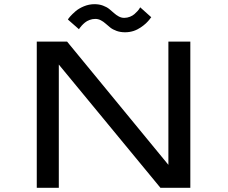

<svg xmlns="http://www.w3.org/2000/svg" viewBox="-20 -899 1090 919"><path d="M578.5 -744.5Q556.5 -744.5 538.2 -751Q520 -757.5 508 -767Q496 -776.5 485.5 -786Q475 -795.5 462.5 -802Q450 -808.5 436.5 -808.5Q422 -808.5 408.8 -803.5Q395.5 -798.5 386.8 -791.2Q378 -784 371.2 -776.5Q364.5 -769 361 -764L358 -759L305 -805.5Q307 -810 316.2 -820.5Q325.5 -831 341.2 -844.8Q357 -858.5 381.5 -868.8Q406 -879 432.5 -879Q454.5 -879 472.8 -872.2Q491 -865.5 503 -855.8Q515 -846 525.5 -836.5Q536 -827 548.5 -820.2Q561 -813.5 574.5 -813.5Q589 -813.5 602 -818.8Q615 -824 623.5 -831.5Q632 -839 638.5 -846.2Q645 -853.5 648 -859L651 -864L704 -816.5L701 -813Q698 -809 695.8 -806Q693.5 -803 688.5 -797.5Q683.5 -792 678.8 -787.5Q674 -783 667 -777.5Q660 -772 653.2 -767.5Q646.5 -763 637.8 -758.5Q629 -754 620 -751Q611 -748 600.2 -746.2Q589.5 -744.5 578.5 -744.5ZM786 -700H891V0H748L261.5 -590V0H156V-700H301L786 -110Z"/></svg>

Font: League Mono Extended
Style: Regular
Weight: 400
Width: 9
Designer: Tyler Finck
Foundry: The League of Moveable Type / Tyler Finck
Version: Version 2.210